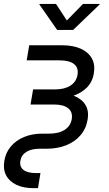

<svg xmlns="http://www.w3.org/2000/svg" viewBox="-38 -770 565 994"><path d="M136.2 204.1Q83.5 204.1 46.9 186.8Q10.3 169.4 -6.3 137.7Q-22.9 106 -15.6 63Q-8.8 20 18.1 -11.7Q44.9 -43.5 86.7 -60.8Q128.4 -78.1 180.2 -78.1H215.3Q266.1 -78.1 296.6 -97.7Q327.1 -117.2 333.5 -153.3Q339.4 -189.5 315.4 -209.2Q291.5 -229 240.7 -229H120.1L133.3 -307.1H246.1Q296.4 -307.1 326.9 -326.9Q357.4 -346.7 363.3 -382.8Q369.6 -418.9 345.5 -438.2Q321.3 -457.5 271 -457.5H100.1L113.3 -535.6H283.7Q340.3 -535.6 379.6 -518.1Q418.9 -500.5 437.3 -468Q455.6 -435.5 447.8 -390.1Q440.4 -345.2 410.9 -315.9Q381.3 -286.6 336.4 -272.7Q291.5 -258.8 237.8 -258.8H125.5L130.4 -290H251Q304.7 -290 344.7 -274.2Q384.8 -258.3 404.1 -227.3Q423.3 -196.3 415.5 -150.9Q408.2 -104.5 379.4 -70.6Q350.6 -36.6 305.4 -18.3Q260.3 0 202.6 0H167.5Q124.5 0 98.4 16.4Q72.3 32.7 67.4 63Q62.5 93.3 83.5 109.6Q104.5 126 148.9 126H171.4L158.7 204.1ZM252 -749.5 308.1 -664.1 391.6 -749.5H478L477.5 -746.6L340.8 -615.2H257.8L166 -746.6L167 -749.5Z"/></svg>

Font: Inter 20pt
Style: Italic
Weight: 400
Italic angle: -9.3988°
Version: Version 4.001;git-66647c0bb